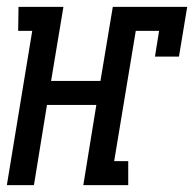

<svg xmlns="http://www.w3.org/2000/svg" viewBox="-28 -540 566 560"><path d="M-8 0 66 -450H25L26 -520H157L121 -304H265L301 -520H518L494 -375H424L436 -450H368L305 -70H346V0H215L253 -234H109L71 0Z"/></svg>

Font: Iosevka Curly Slab
Style: Italic
Weight: 400
Italic angle: -9°
Monospace: yes
Designer: Belleve Invis
Foundry: Belleve Invis
Version: Version 22.1.2; ttfautohint (v1.8.4)